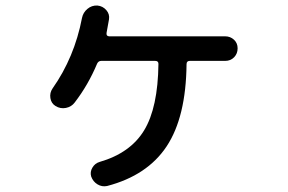

<svg xmlns="http://www.w3.org/2000/svg" viewBox="-20 -643 1040 694"><path d="M793.9 -511.7Q812.5 -511.7 825.7 -499.5Q838.9 -487.3 838.9 -468.3Q838.9 -449.2 826.2 -436Q813.5 -422.9 793.9 -422.9H666Q654.3 -422.9 654.3 -411.1Q652.3 -219.7 582.5 -114.3Q512.7 -8.8 367.2 29.3Q348.6 33.2 332.5 23.4Q316.4 13.7 309.6 -4.9Q304.7 -21.5 314 -37.1Q323.2 -52.7 339.8 -57.6Q451.2 -89.8 501 -171.9Q550.8 -253.9 552.7 -412.1Q552.7 -422.9 541 -422.9H345.7Q335.9 -422.9 331.1 -413.1Q298.8 -335.9 250 -272.5Q238.3 -256.8 218.3 -252.9Q198.2 -249 180.7 -259.8Q165 -269.5 162.1 -288.6Q159.2 -307.6 169.9 -323.2Q249 -435.5 276.4 -578.1Q280.3 -597.7 295.9 -610.8Q311.5 -624 332 -623Q351.6 -621.1 364.3 -606.4Q377 -591.8 374 -573.2Q366.2 -529.3 365.2 -524.4Q363.3 -512.7 374 -511.7Z"/></svg>

Font: Rounded-X Mgen+ 1mn medium
Style: Regular
Weight: 500
Designer: [Source Han Sans]
Ryoko NISHIZUKA  (kana & ideographs); Paul D. Hunt (Latin, Greek & Cyrillic); Wenlong ZHANG  (bopomofo
Version: Version 1.059.20150602